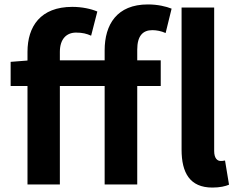

<svg xmlns="http://www.w3.org/2000/svg" viewBox="-20 -832 1076 866"><path d="M938 14C972 14 997 8 1013 1L995 -108C985 -106 981 -106 975 -106C961 -106 946 -117 946 -151V-798H799V-157C799 -53 836 14 938 14ZM28 -444H104V0H250V-444H452V0H599V-444H705V-560H599V-608C599 -670 624 -696 667 -696C686 -696 707 -692 727 -683L754 -793C729 -803 691 -812 647 -812C507 -812 452 -721 452 -605V-560H250V-598C250 -656 280 -685 323 -685C352 -685 371 -680 391 -671L419 -780C391 -792 350 -801 306 -801C163 -801 104 -713 104 -598V-559L28 -553Z"/></svg>

Font: Noto Sans CJK TC
Style: Bold
Weight: 700
Designer: Ryoko NISHIZUKA 西塚涼子 (kana, bopomofo & ideographs); Paul D. Hunt (Latin, Greek & Cyrillic); Sandoll Communications 산돌커뮤니
Foundry: Adobe
Version: Version 2.004;hotconv 1.0.118;makeotfexe 2.5.65603